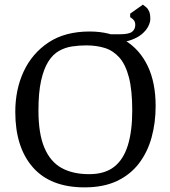

<svg xmlns="http://www.w3.org/2000/svg" viewBox="-20 -796 736 829"><path d="M345 13Q198 13 122 -73.5Q46 -160 46 -313Q46 -410 82.5 -488Q119 -566 190 -613Q261 -660 367 -660Q457 -660 520.5 -621Q584 -582 618 -510.5Q652 -439 652 -338Q652 -266 634.5 -202.5Q617 -139 580 -90.5Q543 -42 485 -14.5Q427 13 345 13ZM365 -44Q432 -44 472.5 -75.5Q513 -107 532 -168.5Q551 -230 551 -319Q551 -407 536.5 -462.5Q522 -518 495 -548Q468 -578 432 -589Q396 -600 353 -600Q321 -600 291 -595.5Q261 -591 234.5 -576Q208 -561 188.5 -530Q169 -499 157.5 -448Q146 -397 146 -319Q146 -219 171.5 -158.5Q197 -98 245.5 -71Q294 -44 365 -44ZM454 -610V-648H496Q537 -648 550.5 -659Q564 -670 564 -688Q564 -701 558 -708.5Q552 -716 542 -722V-737L597 -776Q604 -771 611.5 -764.5Q619 -758 624 -746.5Q629 -735 629 -714Q629 -700 620 -682Q611 -664 591 -647.5Q571 -631 537.5 -620.5Q504 -610 454 -610Z"/></svg>

Font: Faustina
Style: Regular
Weight: 400
Designer: Alfonso Garcia
Foundry: http://www.omnibus-type.com
Version: Version 1.200